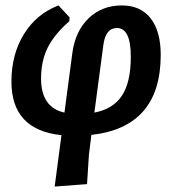

<svg xmlns="http://www.w3.org/2000/svg" viewBox="-20 -492 633 706"><path d="M181 194 206 5Q22 -14 22 -192Q22 -292 68 -366.5Q114 -441 195 -472L236 -428L235 -414Q180 -366 155.5 -317Q131 -268 131 -203Q131 -97 217 -78L246 -297Q257 -378 306 -425Q355 -472 428 -472Q497 -472 534 -424.5Q571 -377 571 -290Q571 -24 316 4L307 77L300 185ZM360 -326 327 -78Q396 -91 428.5 -140.5Q461 -190 461 -283Q461 -389 410 -389Q368 -389 360 -326Z"/></svg>

Font: Alegreya Sans SC
Style: Bold Italic
Weight: 700
Italic angle: -7°
Designer: Juan Pablo del Peral
Foundry: Huerta Tipografica
Version: Version 2.007